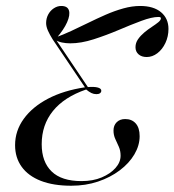

<svg xmlns="http://www.w3.org/2000/svg" viewBox="-20 -602 576 634"><path d="M215.3 11.3Q156.5 11.3 114.9 -4.8Q73.4 -21 51.6 -51.2Q29.8 -81.5 29.8 -122.6Q29.8 -170.2 58.5 -209.7Q87.1 -249.2 138.7 -276.2Q190.3 -303.2 260.5 -313.7L154 -471.8Q144.4 -487.1 138.3 -500.8Q132.3 -514.5 132.3 -525.8Q132.3 -541.1 139.1 -554Q146 -566.9 157.7 -574.6Q169.4 -582.3 182.3 -582.3Q203.2 -582.3 207.7 -567.3Q212.1 -552.4 201.6 -528.6Q191.1 -504.8 166.9 -476.6L162.9 -478.2Q187.9 -487.1 214.9 -499.6Q241.9 -512.1 270.6 -526.2Q299.2 -540.3 328.6 -553.2Q358.1 -566.1 387.1 -574.2Q416.1 -582.3 442.7 -582.3Q487.1 -582.3 511.7 -561.7Q536.3 -541.1 536.3 -506.5Q536.3 -481.5 526.2 -460.1Q516.1 -438.7 499.6 -426.2Q483.1 -413.7 464.5 -413.7Q447.6 -413.7 437.5 -422.6Q427.4 -431.5 427.4 -446Q427.4 -460.5 435.9 -472.6Q444.4 -484.7 456.5 -494.8Q468.5 -504.8 481.5 -513.3Q494.4 -521.8 502.8 -528.6Q511.3 -535.5 511.3 -541.9Q511.3 -546 503.2 -546Q481.5 -546 446.8 -533.1Q412.1 -520.2 371.4 -502.8Q330.6 -485.5 289.1 -472.2Q247.6 -458.9 212.1 -458.9Q197.6 -458.9 184.3 -461.7Q171 -464.5 159.7 -471.8L162.1 -475L270.2 -314.5Q291.9 -316.1 303.2 -312.9Q314.5 -309.7 314.5 -302.4Q314.5 -297.6 310.5 -294.4Q306.5 -291.1 298.4 -291.1Q289.5 -291.1 281.9 -294.8Q274.2 -298.4 264.5 -306.5Q191.9 -281.5 154.8 -235.5Q117.7 -189.5 117.7 -125.8Q117.7 -67.7 150.4 -35.9Q183.1 -4 249.2 -4Q287.1 -4 315.7 -16.1Q344.4 -28.2 361.3 -47.2Q378.2 -66.1 378.2 -87.9Q378.2 -104 372.6 -116.9Q366.9 -129.8 360.9 -142.7Q354.8 -155.6 354.8 -171Q354.8 -187.9 365.3 -198.4Q375.8 -208.9 393.5 -208.9Q415.3 -208.9 428.2 -194.4Q441.1 -179.8 441.1 -152.4Q441.1 -121.8 423.8 -92.3Q406.5 -62.9 375.4 -39.5Q344.4 -16.1 303.6 -2.4Q262.9 11.3 215.3 11.3Z"/></svg>

Font: Playfair 144pt SemiCondensed
Style: Italic
Weight: 400
Width: 4
Italic angle: -15.6°
Designer: Claus Eggers Sørensen
Foundry: Claus Eggers Sørensen
Version: Version 2.203